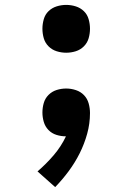

<svg xmlns="http://www.w3.org/2000/svg" viewBox="-20 -548 540 783"><path d="M250 -333Q230 -333 211 -339Q192 -345 178 -359Q164 -373 158.5 -392Q153 -411 153 -431Q153 -450 158.5 -469.5Q164 -489 178 -502.5Q192 -516 211 -522Q230 -528 250 -528Q270 -528 289 -522Q308 -516 322 -502.5Q336 -489 341.5 -469.5Q347 -450 347 -431Q347 -411 341.5 -392Q336 -373 322 -359Q308 -345 289 -339Q270 -333 250 -333ZM205 215 133 151Q168 121 198.5 85.5Q229 50 249 8Q229 8 210 2Q191 -4 177.5 -18Q164 -32 158.5 -51Q153 -70 153 -89Q153 -109 158.5 -128Q164 -147 178 -161Q192 -175 211 -181Q230 -187 250 -187Q270 -187 289.5 -180.5Q309 -174 322.5 -160Q336 -146 341.5 -126.5Q347 -107 347 -87Q347 -44 335.5 -2.5Q324 39 305 77Q286 115 260.5 149.5Q235 184 205 215Z"/></svg>

Font: Iosevka Gothic
Style: Bold
Weight: 700
Monospace: yes
Designer: Belleve Invis
Foundry: Belleve Invis
Version: Version 15.5.1; ttfautohint (v1.8.4)